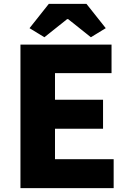

<svg xmlns="http://www.w3.org/2000/svg" viewBox="-20 -975 670 995"><path d="M86 0H569V-150H265V-308H514V-458H265V-596H558V-744H86ZM133 -829 210 -782 328 -876H333L451 -782L528 -829L428 -955H233Z"/></svg>

Font: Noto Sans Korean Black
Style: Bold
Weight: 900
Designer: Ryoko NISHIZUKA (kana & ideographs); Paul D. Hunt (Latin, Greek & Cyrillic); Wenlong ZHANG (bopomofo); Sandoll Communica
Foundry: Adobe Systems Incorporated
Version: Version 1.000;PS 1;hotconv 1.0.78;makeotf.lib2.5.61930